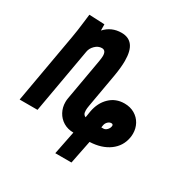

<svg xmlns="http://www.w3.org/2000/svg" viewBox="-198 -696 959 982"><g transform="rotate(30 281.0 -204.5)"><path d="M171 -106Q171 -119 173 -129L216 -373.5Q219.5 -394.5 219.5 -405.5Q219.5 -438.5 195.5 -438.5Q174 -438.5 156.2 -421.2Q138.5 -404 135 -382.5L67.5 0H-38L34.5 -411Q42 -453.5 47.5 -501Q51 -527.5 54 -554L145 -550L145.5 -513.5Q184.5 -556.5 243.5 -556.5Q286 -556.5 307.8 -528Q329.5 -499.5 329.5 -439.5Q329.5 -401.5 320.5 -349L285.5 -150Q282.5 -133.5 282.5 -122.5Q282.5 -107.5 287 -100.2Q291.5 -93 299.5 -90L305.5 -127.5Q315.5 -183 350.8 -217Q386 -251 437.5 -251Q471.5 -251 497.5 -235.8Q523.5 -220.5 537.5 -194.8Q551.5 -169 551.5 -138.5Q551.5 -125.5 549.5 -115Q540 -60 495 -27Q450 6 380 9L352.5 146.5H257L284.5 9Q251 9 225.2 -6.5Q199.5 -22 185.2 -48.5Q171 -75 171 -106ZM407 -85.5Q418 -85.5 427.5 -95Q437 -104.5 439 -116.5L439.5 -120Q439.5 -130 429 -130Q418 -130 409 -121.2Q400 -112.5 397.5 -100.5L395 -85.5Z"/></g></svg>

Font: JuliaMono SemiBold
Style: Italic
Weight: 600
Italic angle: -9°
Monospace: yes
Designer: cormullion
Foundry: corm
Version: Version 0.056; ttfautohint (v1.8.4)